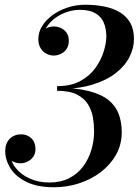

<svg xmlns="http://www.w3.org/2000/svg" viewBox="-20 -779 584 809"><path d="M208 10Q137 10 91.5 -12.5Q46 -35 24 -70Q2 -105 2 -142Q2 -175.5 21 -194.2Q40 -213 69 -213Q94.5 -213 112 -196.5Q129.5 -180 129.5 -150.5Q129.5 -132.5 120.5 -119.2Q111.5 -106 97 -98.5Q82.5 -91 66 -91Q50 -91 35.5 -98Q21 -105 12 -116.2Q3 -127.5 3 -142H22Q22 -103 44.8 -73.2Q67.5 -43.5 105.2 -26.8Q143 -10 188 -10Q235.5 -10 271 -28Q306.5 -46 329.8 -77Q353 -108 364.8 -146.8Q376.5 -185.5 376.5 -226.5Q376.5 -254.5 371.5 -284Q366.5 -313.5 350.8 -339.2Q335 -365 303.8 -380.8Q272.5 -396.5 220.5 -396.5V-409Q301.5 -409 354.5 -395.2Q407.5 -381.5 437.8 -356.8Q468 -332 480.5 -297.8Q493 -263.5 493 -222Q493 -170 469 -127.2Q445 -84.5 404.5 -53.8Q364 -23 313.2 -6.5Q262.5 10 208 10ZM220.5 -403.5V-416Q279 -416 319 -438Q359 -460 382.8 -493.8Q406.5 -527.5 417.2 -562.8Q428 -598 428 -624.5Q428 -658.5 417 -684Q406 -709.5 381.5 -723.5Q357 -737.5 316 -737.5Q290 -737.5 263 -728.8Q236 -720 213.2 -703.5Q190.5 -687 176 -664.2Q161.5 -641.5 161.5 -614H142.5Q142.5 -631 152.5 -642.8Q162.5 -654.5 177.2 -661Q192 -667.5 206.5 -667.5Q223 -667.5 237.5 -660.5Q252 -653.5 261 -640.2Q270 -627 270 -607.5Q270 -586 260 -572Q250 -558 235.5 -551.5Q221 -545 206.5 -545Q189.5 -545 174.8 -553Q160 -561 150.8 -576.5Q141.5 -592 141.5 -614Q141.5 -643 157.5 -669Q173.5 -695 201.2 -715.2Q229 -735.5 264.5 -747.2Q300 -759 339.5 -759Q381 -759 418.2 -751.8Q455.5 -744.5 483.8 -728Q512 -711.5 528.2 -683.8Q544.5 -656 544.5 -614.5Q544.5 -577 526 -539.8Q507.5 -502.5 468.8 -471.8Q430 -441 368.5 -422.2Q307 -403.5 220.5 -403.5Z"/></svg>

Font: Bodoni Moda 11pt Medium
Style: Italic
Weight: 500
Italic angle: -13°
Designer: Owen Earl
Foundry: indestructible type
Version: Version 2.004